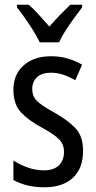

<svg xmlns="http://www.w3.org/2000/svg" viewBox="-20 -786 407 816"><path d="M333 -145Q333 -70 289.5 -30Q246 10 169 10Q127 10 94.5 1.5Q62 -7 37 -21V-104Q62 -87 96.5 -74.5Q131 -62 167 -62Q208 -62 230 -83Q252 -104 252 -141Q252 -172 231.5 -193.5Q211 -215 159 -243Q103 -273 70 -307.5Q37 -342 37 -405Q37 -470 81 -508.5Q125 -547 197 -547Q234 -547 267 -537.5Q300 -528 329 -511L300 -445Q276 -459 250 -468Q224 -477 196 -477Q158 -477 137.5 -458Q117 -439 117 -408Q117 -376 138 -356Q159 -336 212 -307Q267 -276 300 -242Q333 -208 333 -145ZM329 -766V-755Q314 -735 295 -709Q276 -683 258.5 -656Q241 -629 231 -606H149Q133 -639 105.5 -680.5Q78 -722 52 -755V-766H102Q122 -749 144.5 -724Q167 -699 190 -673Q215 -702 234.5 -722Q254 -742 279 -766Z"/></svg>

Font: Avrile Sans Condensed
Style: Regular
Weight: 400
Width: 3
Designer: Monotype Design Team
Foundry: Monotype Imaging Inc.
Version: Version 2.001;September 10, 2019;FontCreator 11.5.0.2425 64-